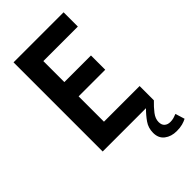

<svg xmlns="http://www.w3.org/2000/svg" viewBox="-275 -777 1066 1066"><g transform="rotate(-45 258.0 -244.5)"><path d="M66 0V-700H459V-588H188V-423H397V-311H188V-112H468V0ZM406 0H468Q440.5 26 420.8 51.8Q401 77.5 401 104Q401 127 414 138.5Q427 150 448 150Q462.5 150 474.8 146.5Q487 143 499 138L516 193Q502 200.5 482.8 205.8Q463.5 211 437 211Q394.5 211 365.8 189Q337 167 337 125Q337 86.5 357.8 56.8Q378.5 27 406 0Z"/></g></svg>

Font: Cabin Condensed
Style: Bold
Weight: 700
Width: 3
Designer: Pablo Impallari
Foundry: Pablo Impallari. http://www.impallari.com Igino Marini. http://www.ikern.com
Version: Version 3.001; ttfautohint (v1.8.3)